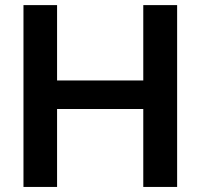

<svg xmlns="http://www.w3.org/2000/svg" viewBox="-20 -739 793 759"><path d="M205.6 0V-308.1H546.4V0H680.2V-718.8H546.4V-420.9H205.6V-718.8H72.8V0Z"/></svg>

Font: Winston SemiBold
Style: Regular
Weight: 600
Designer: Vernon Adams, Kim Jin-seong, David Berlow, Cristiano Sobral
Foundry: The Winston Project Authors
Version: Version 3.004